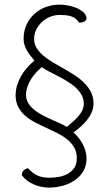

<svg xmlns="http://www.w3.org/2000/svg" viewBox="-20 -621 487 846"><path d="M103.5 120.1Q122.6 142.1 144.5 152.1Q166.5 162.1 197.3 162.1Q218.8 162.1 240.2 158.2Q261.7 154.3 279.1 144.5Q296.4 134.8 307.4 118.4Q318.4 102.1 318.4 76.7Q318.4 48.8 306.9 28.8Q295.4 8.8 276.4 -6.6Q257.3 -22 233.2 -34.2Q209 -46.4 183.6 -57.9Q158.2 -69.3 134 -82Q109.9 -94.7 90.8 -111.3Q71.8 -127.9 60.3 -149.9Q48.8 -171.9 48.8 -202.1Q48.8 -223.6 55.2 -244.6Q61.5 -265.6 72.5 -285.2Q83.5 -304.7 98.6 -322Q113.8 -339.4 131.8 -354Q123 -364.7 114.3 -375.5Q105.5 -386.2 98.9 -397.9Q92.3 -409.7 88.1 -422.4Q84 -435.1 84 -449.7Q84 -484.4 96.9 -512.2Q109.9 -540 131.6 -559.8Q153.3 -579.6 182.1 -590.1Q210.9 -600.6 242.7 -600.6Q258.3 -600.6 278.1 -597.2Q297.9 -593.8 315.9 -586.4Q334 -579.1 347.2 -567.4Q360.4 -555.7 361.8 -539.1Q357.4 -527.3 347.7 -524.2Q337.9 -521 328.1 -521.5Q320.8 -533.2 311.3 -540Q301.8 -546.9 290.5 -550Q279.3 -553.2 267.3 -554.2Q255.4 -555.2 242.7 -555.2Q221.7 -555.2 201.4 -547.1Q181.2 -539.1 165.5 -524.9Q149.9 -510.7 140.1 -491.5Q130.4 -472.2 130.4 -449.7Q130.4 -427.2 141.6 -409.2Q152.8 -391.1 171.1 -375.5Q189.5 -359.9 213.1 -346.2Q236.8 -332.5 261.2 -318.6Q285.6 -304.7 309.3 -289.3Q333 -273.9 351.3 -255.6Q369.6 -237.3 380.9 -215.1Q392.1 -192.9 392.1 -164.6Q392.1 -144.5 384 -126.2Q376 -107.9 363 -91.8Q350.1 -75.7 334.5 -62Q318.8 -48.3 303.7 -37.6Q314.9 -28.3 325.4 -15.1Q335.9 -2 344 13.2Q352.1 28.3 356.7 44.7Q361.3 61 361.3 76.7Q361.3 109.9 346.7 134Q332 158.2 308.3 174.1Q284.7 189.9 255.4 197.8Q226.1 205.6 196.8 205.6Q161.6 205.6 129.9 192.1Q98.1 178.7 76.2 151.9Q76.2 139.2 82.5 131.6Q88.9 124 103.5 120.1ZM94.7 -202.1Q94.7 -182.6 104.5 -166.7Q114.3 -150.9 129.9 -137.9Q145.5 -125 165.3 -114.5Q185.1 -104 205.1 -95Q225.1 -85.9 243.4 -77.9Q261.7 -69.8 274.4 -61.5Q285.6 -71.8 298.8 -82.8Q312 -93.8 323.2 -106.2Q334.5 -118.7 341.8 -133.3Q349.1 -147.9 349.1 -164.6Q349.1 -186 339.1 -203.4Q329.1 -220.7 313.2 -235.4Q297.4 -250 277.1 -262.2Q256.8 -274.4 236.1 -285.2Q215.3 -295.9 196.5 -305.7Q177.7 -315.4 164.1 -325.2Q150.9 -314.5 138.4 -300.8Q126 -287.1 116.2 -271.2Q106.4 -255.4 100.6 -238Q94.7 -220.7 94.7 -202.1Z"/></svg>

Font: SaysetthaMai
Style: Regular
Weight: 400
Designer: John M. Durdin
Foundry: Lao Script for Windows
Version: Version 1.101